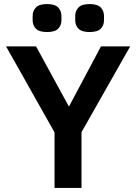

<svg xmlns="http://www.w3.org/2000/svg" viewBox="-20 -927 672 947"><path d="M249 0V-274L10 -698H158L319 -403H321L478 -698H622L382 -275V0ZM212 -769Q173 -769 157 -785.5Q141 -802 141 -827V-848Q141 -873 157 -890Q173 -907 212 -907Q251 -907 267 -890Q283 -873 283 -848V-827Q283 -802 267 -785.5Q251 -769 212 -769ZM422 -769Q383 -769 367 -785.5Q351 -802 351 -827V-848Q351 -873 367 -890Q383 -907 422 -907Q461 -907 477 -890Q493 -873 493 -848V-827Q493 -802 477 -785.5Q461 -769 422 -769Z"/></svg>

Font: IBM Plex Sans Thai Looped SemiBold
Style: Regular
Weight: 600
Designer: Mike Abbink, Paul van der Laan, Pieter van Rosmalen, Ben Mitchell, Mark Frömberg
Foundry: Bold Monday
Version: Version 1.1